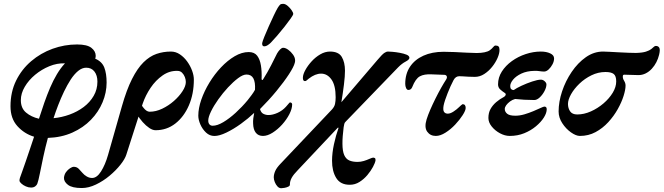

<svg xmlns="http://www.w3.org/2000/svg" viewBox="-20 -706 3515 1017"><path d="M144.8 287.5Q130.8 287.5 116.9 281.3Q102.9 275.1 93.7 266.7Q84.4 258.3 83.6 252.8Q82.8 248.6 83.7 244.3Q84.6 240 85.6 236Q88.8 227.4 96.9 204.5Q105 181.6 116 150.1Q127 118.6 138.5 83.9Q150.1 49.3 160.5 18.2Q109 2.7 72.3 -37.7Q35.6 -78.2 35.6 -143Q35.6 -218.1 65 -278.4Q94.5 -338.7 145 -381.8Q195.6 -424.9 258.5 -447.7Q321.5 -470.5 388.5 -470.5Q441.2 -470.5 464.1 -452.6Q487 -434.6 487 -410.2Q487 -403.3 484.4 -395.2Q520.5 -379.7 532.6 -347.9Q544.7 -316.1 544.7 -268.7Q544.7 -215.6 523.3 -164.4Q502 -113.2 461.6 -71.4Q421.1 -29.6 363.4 -3.8Q305.7 22 233.6 24.5Q220.3 73.6 209.5 124Q198.6 174.4 191.1 213Q183.5 251.5 177.8 266.5Q175.3 274.3 166.6 280.9Q157.9 287.5 144.8 287.5ZM186.4 -77.1Q200.4 -121.2 214.9 -162.6Q229.4 -203.9 245.7 -242.1Q262.1 -280.3 281.5 -312.9Q301 -345.5 324.2 -370.5Q282.4 -372.1 241.3 -355.2Q200.2 -338.3 166 -309.9Q131.7 -281.4 111.1 -246.2Q90.4 -211.1 90.4 -175.4Q90.4 -132.9 118 -109.7Q145.6 -86.5 186.4 -77.1ZM263.6 -80Q306.8 -84.1 348.4 -99.1Q390 -114.2 423.3 -139.2Q456.5 -164.3 476.2 -198.3Q496 -232.3 496 -273.7Q496 -306.6 480.3 -327Q464.6 -347.4 436.7 -347.4Q414.9 -347.4 394.1 -330.4Q373.2 -313.3 354.5 -284.6Q335.9 -255.8 319.1 -220.9Q302.4 -185.9 288.3 -149.4Q274.2 -112.9 263.6 -80Z M413.2 290Q361.8 290 339.9 273Q318 256.1 318.8 235.5Q320.5 218.3 329.7 205.6Q339 192.9 350.9 185.2Q362.8 177.5 370.9 177.5Q386.5 177.5 397.3 188.4Q408.1 199.3 417.5 210.6Q426.3 221.1 439.8 228.9Q453.3 236.7 467.8 236.7Q493.2 236.7 515.1 202.1Q537.1 167.5 552.3 114.7L625.4 -142.1Q650.4 -230.4 679.2 -287.4Q708 -344.4 740.4 -376.2Q772.9 -408.1 809 -420.5Q845 -432.9 885.5 -432.9Q911 -432.9 933.1 -417.9Q955.2 -402.9 971.7 -380Q988.2 -357 997.5 -331.7Q1006.8 -306.3 1006.8 -284.6Q1006.8 -208.6 980.5 -147.8Q954.2 -87.1 908.7 -51.6Q863.2 -16.2 803.7 -16.2Q788.7 -16.2 771 -28Q753.2 -39.9 735.9 -59.3Q718.5 -78.6 705 -101.9L726.4 -152.9Q733.7 -143.1 740.8 -134.1Q747.9 -125.1 756 -119.7Q764 -114.2 772.8 -114.2Q805.8 -114.2 839.2 -130.2Q872.7 -146.2 901 -171Q929.3 -195.9 946.8 -223.1Q964.3 -250.2 964.3 -271.7Q964.3 -284.4 959.2 -297.7Q954.1 -311.1 944.4 -320.8Q934.8 -330.5 920.4 -330.5Q877.9 -332.1 841.2 -306.4Q804.5 -280.7 777.7 -240.9Q751 -201.1 736.2 -158.2L649.2 113Q642.2 135.8 618.3 166.1Q594.4 196.5 560.5 224.8Q526.5 253.1 488 271.5Q449.5 290 413.2 290Z M1115.7 14.2Q1090.5 14.2 1071.4 -3.7Q1052.4 -21.6 1041.4 -46.6Q1030.4 -71.7 1030.4 -93.1Q1030.4 -132.3 1046.2 -178Q1062 -223.6 1089.1 -268.1Q1116.1 -312.6 1150.8 -349.3Q1185.5 -386 1223.2 -408.2Q1261 -430.3 1297.3 -430.3Q1327.5 -430.3 1342.3 -410.8Q1357 -391.2 1362.1 -359.2Q1367.3 -327.2 1365.6 -288.1Q1365.6 -283.5 1368.4 -282.2Q1371.1 -281 1374.5 -287.3Q1397.5 -323.6 1416.6 -361.1Q1435.6 -398.6 1447.8 -423.2Q1455.2 -435.7 1463.8 -444.3Q1472.4 -452.9 1479.9 -452.9Q1492.2 -452.9 1506.7 -442.5Q1521.1 -432.1 1532.2 -416.6Q1543.2 -401.1 1543.2 -385.6Q1543.2 -382 1542.7 -378.8Q1542.2 -375.5 1541.2 -372.5Q1536.4 -352.6 1510.3 -312.4Q1484.1 -272.3 1444.3 -223.9Q1404.5 -175.6 1357.2 -128.3Q1362.3 -109.5 1375 -103.1Q1387.8 -96.7 1402.1 -96.7Q1424.5 -96.7 1450.3 -108.3Q1476 -120 1494.4 -140.3Q1503.5 -150.4 1508.9 -157Q1514.4 -163.5 1515.7 -163.5Q1520.6 -163.5 1524 -160.8Q1527.5 -158.2 1527.5 -152.9Q1527.5 -130 1512.8 -101.3Q1498.1 -72.7 1474.6 -46.5Q1451.1 -20.4 1424 -3.2Q1396.9 14 1372.9 14Q1348.4 14 1335 -2.9Q1321.5 -19.8 1320.7 -51.7Q1319.9 -64.6 1321.6 -78.6Q1323.2 -92.6 1326.4 -108.1Q1294.9 -78.2 1255.7 -49.9Q1216.5 -21.7 1179.2 -3.8Q1141.9 14.2 1115.7 14.2ZM1106.6 -40Q1130.9 -40 1162.8 -59Q1194.7 -78 1228.6 -108.9Q1262.4 -139.8 1291.8 -175.3Q1302.6 -189 1312.8 -202.7Q1323.1 -216.4 1330.7 -230.4Q1333.1 -270 1322.2 -290.6Q1311.3 -311.2 1285.7 -311.2Q1266.8 -311.2 1241.1 -291.9Q1215.4 -272.7 1187.8 -243Q1160.1 -213.2 1136.3 -179.6Q1112.4 -146.1 1097.8 -115.9Q1083.1 -85.8 1083.1 -67.2Q1083.1 -54.5 1089.4 -47.2Q1095.8 -40 1106.6 -40ZM1380.5 -460.6Q1372.5 -460.6 1370.2 -466.2Q1367.8 -471.7 1368.8 -478.2Q1370.3 -486.7 1380.2 -511.5Q1390.1 -536.2 1403.8 -566.8Q1417.4 -597.4 1430.5 -624.7Q1443.5 -652 1451.2 -664.8Q1458.6 -676.5 1463.5 -681.1Q1468.3 -685.7 1479.4 -685.7Q1491 -685.7 1503.4 -675.2Q1515.7 -664.7 1524.5 -652.1Q1533.2 -639.5 1533.2 -632.3Q1533.2 -627 1519.8 -608Q1506.4 -588.9 1486.6 -563.8Q1466.7 -538.7 1447.1 -515.9Q1427.5 -493.2 1414.2 -479.7Q1407.5 -473.1 1398.3 -466.9Q1389 -460.6 1380.5 -460.6Z M1469.8 291Q1458.4 291 1449.6 281.4Q1440.7 271.7 1435.4 258.2Q1430.1 244.6 1430.1 233.4Q1430.1 217.8 1437.8 200Q1445.4 182.1 1468 159L1737.8 -125.6Q1751.3 -140.1 1754.6 -155.5Q1757.9 -171 1757.9 -190.7Q1757.9 -253.5 1735.9 -284.7Q1713.9 -316 1680.7 -316Q1649.4 -316 1615.2 -289.2Q1608.4 -284.2 1604.5 -280.3Q1600.6 -276.4 1595.3 -276.4Q1583.5 -276.4 1584.4 -295.9Q1585.1 -312.8 1597.7 -335.6Q1610.2 -358.5 1630.6 -380.9Q1651 -403.3 1676.4 -418.1Q1701.7 -432.9 1728 -432.9Q1773.4 -432.9 1790.3 -404.6Q1807.2 -376.2 1807.3 -331.7Q1807.5 -304 1801.8 -257.6Q1796.1 -211.3 1788.2 -164.6L1979.6 -388.7Q2003.9 -417.4 2014.9 -425.1Q2025.8 -432.9 2035.5 -432.9Q2041 -432.9 2059.1 -431.5Q2077.1 -430 2098 -426.2Q2118.8 -422.4 2133.7 -416.3Q2148.6 -410.1 2148.6 -399.7Q2148.6 -390.2 2128.7 -379.8Q2108.8 -369.5 2089 -349.4L1811.8 -62.5Q1805.5 -56.8 1803.8 -50.2Q1802 -43.6 1800.2 -31.8Q1797 -6.9 1795.4 14.9Q1793.7 36.8 1793.9 55.4Q1794.1 94.5 1803.3 115.4Q1812.6 136.3 1830.4 144Q1848.3 151.6 1873.9 151.6Q1890.3 151.6 1906.9 146.7Q1923.5 141.7 1936.6 135.6Q1944.1 132.5 1948.9 130.7Q1953.6 128.9 1956.4 128.9Q1961.2 128.9 1965.5 131.4Q1969.7 134 1969.1 143.5Q1967 156.6 1955.6 178Q1944.2 199.4 1926 221.2Q1907.7 243 1884.1 257.8Q1860.4 272.7 1832.8 272.7Q1783.2 272.9 1760.9 236.7Q1738.6 200.5 1738.8 145Q1739 103.7 1749 57.7Q1758.9 11.7 1773.4 -29.3H1768.9L1557.2 195.4Q1534.7 218.2 1524.9 236.1Q1515.1 254.1 1515.6 271.7Q1515.8 278.4 1507 282.7Q1498.2 287 1487 289Q1475.8 291 1469.8 291Z M2288.4 14Q2259 14 2242.8 -8.6Q2226.6 -31.3 2239.6 -73.5Q2246.7 -96.2 2259 -124.8Q2271.4 -153.3 2286.3 -183.3Q2301.2 -213.3 2316.3 -240.2Q2331.5 -267 2343.5 -285.4Q2349.3 -295 2346.4 -301.9Q2343.6 -308.8 2334.5 -309.6L2265.9 -312.2Q2226.8 -314.2 2203.9 -301.7Q2181 -289.2 2163.7 -245.1Q2161.1 -238.1 2155.9 -233.8Q2150.8 -229.5 2143.2 -229.5Q2135.7 -229.5 2131.1 -239.4Q2126.5 -249.3 2126.5 -261.8Q2126.5 -314.7 2151.7 -352.5Q2176.9 -390.3 2222.7 -411Q2268.4 -431.7 2329.8 -431.7Q2354.6 -431.7 2387.3 -430.3Q2420 -428.9 2452 -427Q2484 -425.2 2505 -425.2Q2528.3 -425.2 2547 -429.1Q2565.7 -433 2575.3 -440.5Q2586.1 -448.5 2592.4 -456.6Q2598.6 -464.8 2604.9 -464.8Q2615.4 -464.8 2620.6 -459.9Q2625.8 -455.1 2625.8 -441.4Q2625.8 -422.6 2615.3 -398.6Q2604.8 -374.5 2586.6 -351.8Q2568.4 -329 2544.9 -313.9Q2521.4 -298.8 2495.3 -298.8Q2477.9 -298.8 2461.6 -299.7Q2445.4 -300.7 2432.9 -301.5Q2420.3 -302.3 2413.1 -302.3Q2393.2 -302.3 2382.3 -281.5Q2374.4 -267 2366.4 -249Q2358.5 -231 2351 -212.3Q2343.4 -193.7 2337.8 -176.5Q2332.1 -159.3 2329.6 -146.5Q2325.6 -122.7 2332 -113.4Q2338.4 -104 2352 -104Q2365.4 -104 2382.5 -115.3Q2399.6 -126.6 2410.4 -137.4Q2416.3 -143.3 2422.6 -148.7Q2429 -154.2 2430 -154.2Q2446.6 -154.2 2446.6 -134.4Q2446.6 -120.9 2430.9 -96.4Q2415.3 -71.9 2391.3 -46.3Q2367.3 -20.7 2339.7 -3.4Q2312.2 14 2288.4 14Z M2680 14Q2654.4 14 2628.3 0Q2602.2 -14 2584.6 -35.9Q2567 -57.7 2567 -81.1Q2567 -108.6 2578.3 -128.8Q2589.6 -149 2608.4 -165.1Q2627.1 -181.1 2649.5 -192.8Q2656.7 -196.9 2658.5 -203.5Q2660.2 -210 2653.4 -214Q2639.6 -222.9 2628.8 -233Q2618.1 -243.2 2618.1 -259.2Q2618.1 -295.6 2638.1 -327Q2658.2 -358.5 2691.3 -382.4Q2724.4 -406.3 2764.7 -419.6Q2805 -432.9 2844.6 -432.9Q2873.9 -432.9 2894.4 -423.3Q2914.9 -413.8 2914.9 -396.4Q2914.9 -381.6 2906.7 -365.7Q2898.4 -349.7 2886.3 -338.4Q2874.2 -327 2862.1 -327Q2851.3 -327 2836.4 -329.3Q2821.4 -331.5 2810.8 -330.7Q2770.3 -329.9 2741.7 -316.3Q2713.1 -302.8 2697.8 -284.2Q2682.6 -265.7 2682.6 -249.8Q2682.6 -238.8 2687.7 -233.9Q2692.8 -229 2701.2 -229Q2715 -239 2742.3 -251.8Q2769.7 -264.5 2798.7 -274.2Q2827.8 -284 2845.1 -284Q2856 -284 2865.2 -275.5Q2874.4 -267 2874.4 -259Q2874.4 -243 2864 -223.3Q2853.5 -203.6 2838.8 -189.9Q2824 -176.2 2810.3 -176.2Q2785.7 -176.2 2756.9 -177.7Q2728.2 -179.3 2708.5 -181.7Q2693.9 -177.8 2681.3 -168.4Q2668.8 -159 2661.2 -148.5Q2653.7 -137.9 2653.7 -128.8Q2653.7 -114 2666.4 -103.5Q2679.1 -93.1 2709.8 -93.1Q2732.9 -93.1 2757.9 -100.4Q2782.8 -107.8 2805.3 -117.3Q2827.8 -126.7 2843.5 -134.1Q2859.1 -141.4 2863.6 -141.4Q2875.9 -141.4 2875.9 -127.4Q2875.9 -107.4 2860.8 -83.5Q2845.8 -59.6 2818.9 -37.1Q2792 -14.6 2756.8 -0.3Q2721.5 14 2680 14Z M3051.7 14Q3031 14 3004.4 -4.8Q2977.7 -23.6 2958.3 -53.4Q2938.9 -83.2 2938.9 -115.4Q2938.9 -166.5 2957.2 -221.8Q2975.5 -277.1 3008.2 -325.2Q3040.8 -373.3 3083.3 -403.1Q3125.7 -432.9 3174.2 -432.9Q3186.9 -432.9 3210.1 -431.5Q3233.4 -430.2 3259.3 -428.8Q3285.3 -427.4 3309.3 -426.5Q3333.3 -425.6 3348.2 -425.6Q3382.5 -426.4 3401.4 -432.5Q3420.4 -438.7 3429.5 -446Q3438 -452.8 3443.2 -457.8Q3448.4 -462.8 3453.7 -462.8Q3466.9 -462.8 3472.3 -452.8Q3477.7 -442.8 3471.2 -415.9Q3466.3 -395.3 3456.6 -376.4Q3446.9 -357.5 3432.6 -341.9Q3418.2 -326.3 3400.1 -317.2Q3382 -308.2 3361.7 -308.2Q3355.9 -308.2 3345.7 -308.7Q3335.5 -309.2 3324.2 -309.3Q3313 -309.4 3302.6 -309.9Q3292.3 -310.4 3286.8 -310.4Q3278.4 -310.4 3279 -300.5Q3278.5 -290 3286 -277.8Q3293.5 -265.7 3293.5 -252.8Q3293.5 -231.3 3283 -197.8Q3272.5 -164.3 3252 -127.7Q3231.5 -91.1 3201.8 -58.7Q3172.1 -26.4 3134.5 -6.2Q3097 14 3051.7 14ZM3037.5 -99.7Q3073.4 -99.7 3109.8 -115.9Q3146.1 -132.1 3176.7 -158.3Q3207.2 -184.4 3225.6 -214.8Q3244 -245.2 3244 -274.7Q3244 -303.9 3230.6 -314.2Q3217.2 -324.6 3187.2 -324.6Q3148.4 -324.6 3112.7 -307.1Q3076.9 -289.6 3048.9 -262.6Q3020.9 -235.6 3004.7 -206.7Q2988.5 -177.8 2988.5 -155.2Q2988.7 -132.3 3000 -116Q3011.4 -99.7 3037.5 -99.7Z"/></svg>

Font: EB Garamond
Style: Italic
Weight: 400
Italic angle: -17.2°
Designer: Georg Duffner and Octavio Pardo
Foundry: Georg Duffner
Version: Version 1.001